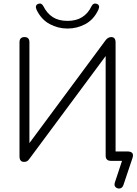

<svg xmlns="http://www.w3.org/2000/svg" viewBox="-20 -924 789 1103"><path d="M368 -760Q313 -760 265 -786Q217 -812 190 -868Q179 -894 200 -902Q219 -909 230 -887Q250 -847 283.5 -825.5Q317 -804 368 -804Q418 -804 452 -825.5Q486 -847 505 -887Q516 -909 536 -902Q557 -894 545 -868Q519 -812 471 -786Q423 -760 368 -760ZM689 139Q683 156 669 158.5Q655 161 644.5 151.5Q634 142 640 124L681 0H617Q587 0 587 -30V-602L150 -13Q143 -3 136.5 1.5Q130 6 118 6Q92 6 92 -26V-681Q92 -711 121 -711Q149 -711 149 -681V-102L586 -692Q600 -711 619 -711Q644 -711 644 -680V-54H711Q754 -54 741 -16Z"/></svg>

Font: Nunito Light
Style: Regular
Weight: 300
Designer: Vernon Adams
Foundry: Vernon Adams
Version: Version 3.601; ttfautohint (v1.8.2.53-6de2)